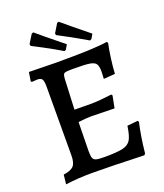

<svg xmlns="http://www.w3.org/2000/svg" viewBox="-154 -947 901 1058"><g transform="rotate(-20 296.5 -418.0)"><path d="M544 -177Q526 -98 516 -1L509 7Q308 0 203 0Q124 0 49 10L55 -45Q99 -51 115 -69Q131 -87 131 -130L132 -533Q132 -565 125 -576Q118 -587 97 -587L64 -585L60 -591L68 -642Q185 -639 226 -639Q342 -639 411.5 -641.5Q481 -644 528 -651L533 -643Q525 -606 518.5 -558Q512 -510 510 -470L443 -465L445 -507Q445 -539 436 -552.5Q427 -566 399.5 -570.5Q372 -575 304 -575Q273 -575 261 -573Q249 -571 245.5 -563.5Q242 -556 241 -538L233 -361L332 -360Q354 -360 387.5 -363Q421 -366 452 -370L457 -363L443 -292Q338 -295 308 -295Q279 -295 231 -289L228 -119Q228 -91 232.5 -79Q237 -67 251 -63Q265 -59 300 -59Q375 -59 408 -67Q441 -75 455 -98.5Q469 -122 477 -178L539 -184ZM278 -782 276 -792 307 -843 317 -846Q330 -835 372 -800Q414 -765 469 -721L454 -695L444 -690Q391 -721 341.5 -748Q292 -775 278 -782ZM126 -774 124 -785 155 -835 165 -839Q178 -828 220 -793Q262 -758 317 -714L301 -687L292 -683Q240 -714 190 -740.5Q140 -767 126 -774Z"/></g></svg>

Font: Alegreya SC Medium
Style: Regular
Weight: 500
Designer: Juan Pablo del Peral
Foundry: Huerta Tipografica
Version: Version 2.007; ttfautohint (v1.6)